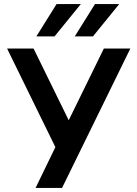

<svg xmlns="http://www.w3.org/2000/svg" viewBox="-20 -720 680 950"><path d="M15 -480H146L320 -125L494 -480H625L287 210H156L254 8ZM160 -540 260 -700H380L250 -540ZM350 -540 450 -700H570L440 -540Z"/></svg>

Font: Xolonium
Style: Regular
Weight: 400
Designer: Severin Meyer
Version: Version 4.2